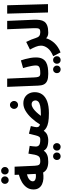

<svg xmlns="http://www.w3.org/2000/svg" viewBox="1172 -2070 1130 3515"><g transform="rotate(-90 1737.5 -313.0)"><path d="M533 5Q464 5 413 -17Q362 -39 336 -89Q277 -80 222 -84Q167 -88 122.5 -108.5Q78 -129 52 -167.5Q26 -206 26 -265Q26 -335 62 -387.5Q98 -440 159 -476.5Q220 -513 296 -533L293 -611H443L460 -242Q463 -181 480.5 -161Q498 -141 543 -141Q579 -141 596.5 -120Q614 -99 614 -70Q614 -36 592.5 -15.5Q571 5 533 5ZM175 -277Q175 -253 194.5 -239.5Q214 -226 245.5 -222Q277 -218 311 -224L303 -385Q248 -373 211.5 -344Q175 -315 175 -277ZM197 -719Q168 -719 148 -739.5Q128 -760 128 -788Q128 -817 148 -837.5Q168 -858 197 -858Q225 -858 245.5 -837.5Q266 -817 266 -788Q266 -760 245.5 -739.5Q225 -719 197 -719ZM369 -719Q339 -719 319.5 -739Q300 -759 300 -788Q300 -817 319.5 -837.5Q339 -858 369 -858Q397 -858 417.5 -837.5Q438 -817 438 -788Q438 -759 417.5 -739Q397 -719 369 -719Z M533 5 543 -141Q578 -141 600.5 -148Q623 -155 637.5 -177Q652 -199 662 -242.5Q672 -286 682 -358L824 -335Q821 -312 816.5 -281.5Q812 -251 812 -223Q812 -182 839 -161.5Q866 -141 942 -141Q978 -141 995.5 -120Q1013 -99 1013 -70Q1013 -36 992 -15.5Q971 5 932 5Q852 5 805 -15Q758 -35 737 -78Q710 -41 676 -23Q642 -5 605 0Q568 5 533 5ZM806 232Q777 232 757 212Q737 192 737 163Q737 134 757 113.5Q777 93 806 93Q835 93 855 113.5Q875 134 875 163Q875 192 855 212Q835 232 806 232ZM634 232Q605 232 585 212Q565 192 565 163Q565 134 585 113.5Q605 93 634 93Q663 93 683 113.5Q703 134 703 163Q703 192 683 212Q663 232 634 232Z M1423 17Q1321 17 1258 5Q1195 -7 1158.5 -28.5Q1122 -50 1100 -78Q1063 -26 1017.5 -10.5Q972 5 931 5L941 -141Q975 -141 990 -160.5Q1005 -180 1016 -225Q1027 -270 1047 -349L1187 -314Q1166 -233 1166 -209Q1166 -187 1175 -171.5Q1184 -156 1215 -146Q1269 -232 1332.5 -301Q1396 -370 1464.5 -410.5Q1533 -451 1603 -451Q1665 -451 1710.5 -424.5Q1756 -398 1781.5 -350.5Q1807 -303 1807 -241Q1807 -163 1765.5 -105Q1724 -47 1639.5 -15Q1555 17 1423 17ZM1587 -299Q1552 -299 1515.5 -275.5Q1479 -252 1443 -214Q1407 -176 1374 -130Q1384 -130 1395 -130Q1499 -130 1555.5 -142.5Q1612 -155 1634 -178Q1656 -201 1656 -232Q1656 -259 1638 -279Q1620 -299 1587 -299ZM1574 -548Q1543 -548 1522 -569.5Q1501 -591 1501 -621Q1501 -651 1522 -673.5Q1543 -696 1574 -696Q1604 -696 1625 -673.5Q1646 -651 1646 -621Q1646 -591 1625 -569.5Q1604 -548 1574 -548Z M2143 5Q2063 5 2016.5 -14.5Q1970 -34 1949.5 -74.5Q1929 -115 1927 -178L1904 -747H2055L2077 -256Q2079 -206 2086.5 -181.5Q2094 -157 2110 -149Q2126 -141 2153 -141Q2189 -141 2206.5 -120.5Q2224 -100 2224 -70Q2224 -36 2203 -15.5Q2182 5 2143 5Z M2143 5 2153 -141Q2210 -141 2241 -149Q2272 -157 2284 -174Q2296 -191 2296 -220Q2296 -252 2288.5 -294Q2281 -336 2270 -378.5Q2259 -421 2248 -456L2389 -496Q2401 -461 2413.5 -415.5Q2426 -370 2434.5 -319.5Q2443 -269 2443 -221Q2443 -148 2419 -103Q2395 -58 2353.5 -34.5Q2312 -11 2258 -3Q2204 5 2143 5ZM2396 232Q2367 232 2347 212Q2327 192 2327 163Q2327 134 2347 113.5Q2367 93 2396 93Q2425 93 2445.5 113.5Q2466 134 2466 163Q2466 192 2445.5 212Q2425 232 2396 232ZM2225 232Q2195 232 2175 212Q2155 192 2155 163Q2155 134 2175 113.5Q2195 93 2225 93Q2253 93 2273.5 113.5Q2294 134 2294 163Q2294 192 2273.5 212Q2253 232 2225 232Z M2535 230 2466 95Q2568 53 2613.5 -6.5Q2659 -66 2659 -128Q2659 -172 2639 -222.5Q2619 -273 2587 -330L2727 -399Q2751 -353 2770 -305.5Q2789 -258 2798 -226Q2812 -178 2837.5 -159.5Q2863 -141 2905 -141Q2941 -141 2958.5 -120Q2976 -99 2976 -70Q2976 -36 2955 -15.5Q2934 5 2895 5Q2831 5 2794 -34Q2771 46 2707 116.5Q2643 187 2535 230Z M2895 5 2905 -141Q2940 -141 2956 -151Q2972 -161 2976 -189.5Q2980 -218 2978 -274L2959 -747H3112L3133 -258Q3135 -199 3128.5 -150.5Q3122 -102 3098.5 -67.5Q3075 -33 3026 -14Q2977 5 2895 5Z M3266 0 3245 -747H3398L3419 0Z"/></g></svg>

Font: Noto Sans Arabic UI Cn XBd
Style: Regular
Weight: 800
Width: 3
Designer: Monotype Design Team, Nadine Chahine and Nizar Qandah
Foundry: Monotype Imaging Inc.
Version: Version 2.010; ttfautohint (v1.8.4.7-5d5b)